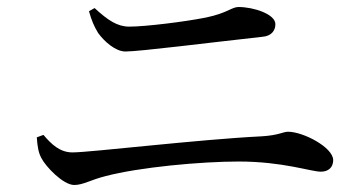

<svg xmlns="http://www.w3.org/2000/svg" viewBox="-20 -632 1040 548"><path d="M729 -527C754 -529 766 -544 766 -563C766 -592 703 -612 661 -612C641 -612 630 -595 568 -582C508 -570 395 -556 349 -556C315 -556 288 -574 250 -609L234 -600C241 -574 249 -556 260 -538C278 -513 310 -485 338 -485C378 -485 575 -510 729 -527ZM85 -240C87 -212 90 -196 98 -181C110 -157 160 -104 192 -104C217 -104 240 -119 280 -129C378 -155 555 -171 661 -171C788 -171 867 -142 896 -142C918 -142 931 -155 931 -175C931 -211 846 -256 802 -256C788 -256 776 -246 728 -243C546 -234 237 -197 187 -197C151 -197 127 -220 104 -247Z"/></svg>

Font: Noto Serif CJK SC Medium
Style: Regular
Weight: 500
Designer: Ryoko NISHIZUKA 西塚涼子 (kana & ideographs); Frank Grießhammer (Latin, Greek & Cyrillic); Wenlong ZHANG 张文龙 (bopomofo); San
Foundry: Adobe
Version: Version 2.001;hotconv 1.1.0;makeotfexe 2.6.0